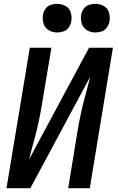

<svg xmlns="http://www.w3.org/2000/svg" viewBox="-20 -985 616 1005"><path d="M14 0H139L453 -585Q441 -537 427.5 -488.5Q414 -440 403.5 -391.5Q393 -343 385 -294L337 0H450L571 -735H446L132 -150Q144 -199 157.5 -247Q171 -295 181.5 -343.5Q192 -392 200 -441L249 -735H136ZM479 -815Q495 -815 512 -820.5Q529 -826 539.5 -841Q550 -856 553 -872Q557 -896 550.5 -919Q544 -942 523.5 -953.5Q503 -965 479 -965Q463 -965 446 -959.5Q429 -954 418.5 -939.5Q408 -925 405 -908Q401 -884 408 -861.5Q415 -839 435 -827Q455 -815 479 -815ZM279 -815Q295 -815 312 -820.5Q329 -826 339.5 -841Q350 -856 353 -872Q357 -896 350.5 -919Q344 -942 323.5 -953.5Q303 -965 279 -965Q263 -965 246 -959.5Q229 -954 218.5 -939.5Q208 -925 205 -908Q201 -884 208 -861.5Q215 -839 235 -827Q255 -815 279 -815Z"/></svg>

Font: Iosevka Sparkle Semibold
Style: Italic
Weight: 600
Italic angle: -9°
Designer: Belleve Invis
Foundry: Belleve Invis
Version: Version 4.5.0; ttfautohint (v1.8.3)